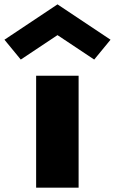

<svg xmlns="http://www.w3.org/2000/svg" viewBox="-108 -860 526 880"><path d="M-87.6 -678 -12.8 -587 155.5 -699 323.8 -587 398.6 -678 155.5 -840ZM57.6 -513H252.3V0H57.6Z"/></svg>

Font: Hussar
Style: BdWide
Weight: 700
Foundry: Cannot Into Space Fonts
Version: Version 2.00